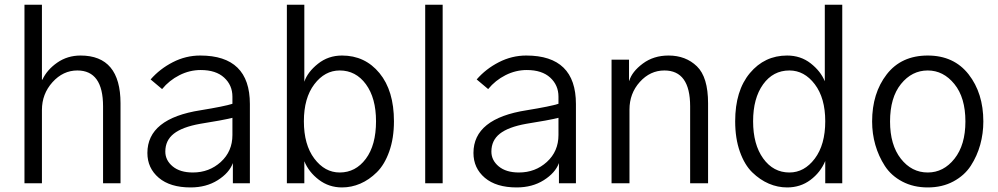

<svg xmlns="http://www.w3.org/2000/svg" viewBox="-20 -779 4242 816"><path d="M84 0V-758.8H158.2V-440.4H160.2Q179.7 -482.4 223.1 -512.7Q266.6 -543 322.3 -543Q492.2 -543 492.2 -339.8V0H418V-327.1Q418 -479.5 308.6 -479.5Q248 -479.5 203.1 -429.7Q158.2 -379.9 158.2 -311.5V0Z M682.6 -134.8Q682.6 -97.7 713.9 -71.8Q745.1 -45.9 799.8 -45.9Q869.1 -45.9 918.5 -90.8Q967.8 -135.7 967.8 -205.1V-278.3Q924.8 -267.6 831.1 -252.9Q754.9 -239.3 718.8 -210.9Q682.6 -182.6 682.6 -134.8ZM606.4 -128.9Q606.4 -275.4 833 -310.5Q934.6 -327.1 967.8 -337.9V-368.2Q967.8 -417 932.6 -449.2Q897.5 -481.4 833 -481.4Q786.1 -481.4 742.7 -459.5Q699.2 -437.5 668.9 -400.4L620.1 -441.4Q659.2 -486.3 714.4 -514.6Q769.5 -543 831.1 -543Q1042 -543 1042 -336.9V0H969.7V-85.9Q954.1 -43.9 905.3 -13.2Q856.4 17.6 790 17.6Q703.1 17.6 654.8 -23.4Q606.4 -64.5 606.4 -128.9Z M1199.2 0V-758.8H1273.4V-431.6Q1287.1 -472.7 1331.1 -507.8Q1375 -543 1433.6 -543Q1531.2 -543 1592.8 -468.3Q1654.3 -393.6 1654.3 -263.7Q1654.3 -191.4 1634.3 -135.3Q1614.3 -79.1 1581.5 -46.9Q1548.8 -14.6 1511.2 1.5Q1473.6 17.6 1433.6 17.6Q1377.9 17.6 1335 -15.1Q1292 -47.9 1273.4 -93.8V0ZM1271.5 -263.7Q1271.5 -164.1 1315.9 -105Q1360.4 -45.9 1423.8 -45.9Q1491.2 -45.9 1534.7 -104Q1578.1 -162.1 1578.1 -263.7Q1578.1 -362.3 1535.2 -420.9Q1492.2 -479.5 1423.8 -479.5Q1360.4 -479.5 1315.9 -420.9Q1271.5 -362.3 1271.5 -263.7Z M1787.1 0V-758.8H1861.3V0Z M2068.4 -134.8Q2068.4 -97.7 2099.6 -71.8Q2130.9 -45.9 2185.5 -45.9Q2254.9 -45.9 2304.2 -90.8Q2353.5 -135.7 2353.5 -205.1V-278.3Q2310.5 -267.6 2216.8 -252.9Q2140.6 -239.3 2104.5 -210.9Q2068.4 -182.6 2068.4 -134.8ZM1992.2 -128.9Q1992.2 -275.4 2218.8 -310.5Q2320.3 -327.1 2353.5 -337.9V-368.2Q2353.5 -417 2318.4 -449.2Q2283.2 -481.4 2218.8 -481.4Q2171.9 -481.4 2128.4 -459.5Q2085 -437.5 2054.7 -400.4L2005.9 -441.4Q2044.9 -486.3 2100.1 -514.6Q2155.3 -543 2216.8 -543Q2427.7 -543 2427.7 -336.9V0H2355.5V-85.9Q2339.8 -43.9 2291 -13.2Q2242.2 17.6 2175.8 17.6Q2088.9 17.6 2040.5 -23.4Q1992.2 -64.5 1992.2 -128.9Z M2579.1 0V-525.4H2653.3V-435.5H2654.3Q2666 -474.6 2711.9 -508.8Q2757.8 -543 2821.3 -543Q2894.5 -543 2941.9 -497.1Q2989.3 -451.2 2989.3 -339.8V0H2913.1V-327.1Q2913.1 -479.5 2803.7 -479.5Q2743.2 -479.5 2699.2 -430.7Q2655.3 -381.8 2655.3 -313.5V0Z M3104.5 -263.7Q3104.5 -393.6 3167 -468.3Q3229.5 -543 3325.2 -543Q3382.8 -543 3425.3 -509.8Q3467.8 -476.6 3485.4 -433.6V-758.8H3559.6V0H3487.3V-94.7Q3466.8 -45.9 3424.3 -14.2Q3381.8 17.6 3325.2 17.6Q3285.2 17.6 3247.6 1.5Q3210 -14.6 3177.2 -46.4Q3144.5 -78.1 3124.5 -134.3Q3104.5 -190.4 3104.5 -263.7ZM3180.7 -263.7Q3180.7 -165 3223.6 -105.5Q3266.6 -45.9 3335 -45.9Q3398.4 -45.9 3442.9 -105Q3487.3 -164.1 3487.3 -263.7Q3487.3 -362.3 3442.9 -420.9Q3398.4 -479.5 3335 -479.5Q3265.6 -479.5 3223.1 -420.4Q3180.7 -361.3 3180.7 -263.7Z M3762.7 -262.7Q3762.7 -163.1 3808.6 -104.5Q3854.5 -45.9 3922.9 -45.9Q3990.2 -45.9 4036.6 -104.5Q4083 -163.1 4083 -262.7Q4083 -364.3 4036.1 -421.9Q3989.3 -479.5 3922.9 -479.5Q3855.5 -479.5 3809.1 -421.9Q3762.7 -364.3 3762.7 -262.7ZM3686.5 -262.7Q3686.5 -382.8 3748.5 -462.9Q3810.5 -543 3922.9 -543Q4034.2 -543 4096.7 -462.9Q4159.2 -382.8 4159.2 -262.7Q4159.2 -211.9 4146 -164.1Q4132.8 -116.2 4106 -74.7Q4079.1 -33.2 4031.7 -7.8Q3984.4 17.6 3922.9 17.6Q3862.3 17.6 3814.9 -7.3Q3767.6 -32.2 3740.7 -73.7Q3713.9 -115.2 3700.2 -163.1Q3686.5 -210.9 3686.5 -262.7Z"/></svg>

Font: Gothic A1
Style: Regular
Weight: 400
Designer: HanYang I&C Co.,Ltd.
Foundry: HanYang I&C Co.,Ltd.
Version: Version 2.50